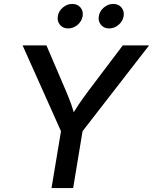

<svg xmlns="http://www.w3.org/2000/svg" viewBox="-20 -959 780 979"><path d="M242.7 0 291 -290 95.2 -727.5H216.8L315.9 -496.1Q331.5 -460 343.8 -425.3Q356 -390.6 367.2 -345.2H331.5Q357.4 -391.1 381.1 -426Q404.8 -460.9 431.2 -496.1L606 -727.5H740.2L400.9 -290L353 0ZM536.6 -814Q510.3 -814 494.9 -832.3Q479.5 -850.6 483.9 -876.5Q487.8 -902.3 509.5 -920.7Q531.2 -939 557.6 -939Q584 -939 599.4 -920.7Q614.7 -902.3 610.4 -876.5Q606 -850.6 584.5 -832.3Q563 -814 536.6 -814ZM327.6 -814Q301.3 -814 285.9 -832.3Q270.5 -850.6 274.9 -876.5Q278.8 -902.3 300.5 -920.7Q322.3 -939 348.6 -939Q375 -939 390.4 -920.7Q405.8 -902.3 401.4 -876.5Q397 -850.6 375.5 -832.3Q354 -814 327.6 -814Z"/></svg>

Font: Inter 20pt Medium
Style: Italic
Weight: 500
Italic angle: -9.3988°
Version: Version 4.001;git-66647c0bb